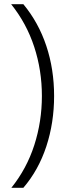

<svg xmlns="http://www.w3.org/2000/svg" viewBox="-20 -734 318 912"><path d="M237 -278Q237 -151 200 -38.5Q163 74 91 158H34Q107 67 143 -45Q179 -157 179 -278Q179 -400 142.5 -511.5Q106 -623 33 -714H91Q163 -627 200 -516Q237 -405 237 -278Z"/></svg>

Font: RS Noto Sans Light
Style: Regular
Weight: 300
Designer: Monotype Design Team
Foundry: Monotype Imaging Inc.
Version: Version 3.10